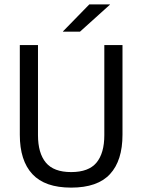

<svg xmlns="http://www.w3.org/2000/svg" viewBox="-20 -845 650 877"><path d="M305 12Q185 12 127.8 -49.8Q70.5 -111.5 70.5 -229.5V-639H153.5V-227.5Q153.5 -145.5 189.5 -102.2Q225.5 -59 305 -59Q385 -59 420.8 -102.2Q456.5 -145.5 456.5 -227.5V-639H539.5V-229.5Q539.5 -111.5 482.5 -49.8Q425.5 12 305 12ZM267.5 -701.5 388 -825H482V-823.5L345.5 -700.5H267.5Z"/></svg>

Font: Anek Malayalam Medium
Style: Regular
Weight: 400
Version: Version 1.003